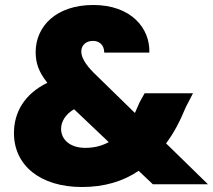

<svg xmlns="http://www.w3.org/2000/svg" viewBox="-20 -739 854 770"><path d="M579 -528C582 -627 505 -719 354 -719C205 -719 123 -633 123 -530C123 -487 135 -450 170 -407C78 -362 36 -289 36 -205C36 -76 141 11 309 11C397 11 473 -11 536 -54L593 0H814L646 -164C677 -205 702 -253 725 -309L754 -365H560L540 -329C533 -314 528 -301 521 -286L356 -447C323 -480 306 -509 306 -532C306 -559 326 -575 353 -575C377 -575 398 -560 398 -528ZM322 -146C259 -146 225 -181 225 -222C225 -251 242 -280 277 -301L416 -169C389 -154 357 -146 322 -146Z"/></svg>

Font: SVN-Poppins ExtraBold
Style: Regular
Weight: 800
Designer: Ninad Kale (Devanagari), Jonny Pinhorn (Latin)
Foundry: Indian Type Foundry
Version: Version 3.002 2017; ttfautohint (v1.8.3)